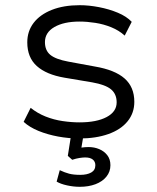

<svg xmlns="http://www.w3.org/2000/svg" viewBox="-20 -525 606 739"><path d="M285 8Q244 8 203.5 0.5Q163 -7 128.5 -21Q94 -35 71 -56L98 -110Q124 -89 155.5 -76.5Q187 -64 221 -59Q255 -54 286 -54Q352 -54 390.5 -74.5Q429 -95 429 -131Q429 -163 407.5 -181Q386 -199 335 -208L228 -226Q158 -238 121.5 -271Q85 -304 85 -362Q85 -405 109.5 -437Q134 -469 179.5 -487Q225 -505 287 -505Q322 -505 361 -497.5Q400 -490 433.5 -476Q467 -462 487 -441L460 -388Q438 -408 408.5 -420Q379 -432 347 -437Q315 -442 286 -442Q226 -442 189.5 -421Q153 -400 153 -363Q153 -331 173.5 -314Q194 -297 242 -288L345 -269Q422 -256 459.5 -223Q497 -190 497 -133Q497 -90 471 -58Q445 -26 397 -9Q349 8 285 8ZM287 194Q263 194 238 188.5Q213 183 198 174L210 130Q229 139 246 143.5Q263 148 289 148Q315 148 331 139Q347 130 347 111Q347 97 337 89Q327 81 308 81Q299 81 286 83Q273 85 258 90L241 75L256 -20H304L291 57L268 49Q280 45 294 43Q308 41 321 41Q343 41 362 49Q381 57 393 72.5Q405 88 405 111Q405 136 389.5 155Q374 174 347.5 184Q321 194 287 194Z"/></svg>

Font: Nunito Sans 6pt Light
Style: Regular
Weight: 300
Version: Version 3.101;gftools[0.9.27]